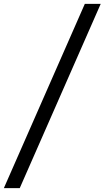

<svg xmlns="http://www.w3.org/2000/svg" viewBox="-78 -800 543 997"><path d="M-58 177 362.5 -780H445L24.5 177Z"/></svg>

Font: Merriweather 28pt Medium
Style: Italic
Weight: 500
Italic angle: -7.8°
Version: Version 2.101